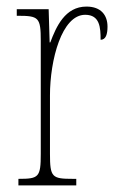

<svg xmlns="http://www.w3.org/2000/svg" viewBox="-20 -564 358 584"><path d="M36 0H212V-20H201C138 -20 132 -25 132 -96V-274C132 -382 168 -519 239 -519C284 -519 286 -480 286 -443C302 -443 307 -460 307 -483C307 -517 288 -544 243 -544C178 -544 151 -483 133 -435H131L128 -536H31V-516H34C98 -516 104 -511 104 -440V-96C104 -25 98 -20 37 -20H36Z"/></svg>

Font: Noto Serif Hebrew ExtraCondensed Thin
Style: Regular
Weight: 100
Width: 2
Designer: Monotype Design Team
Foundry: Monotype Imaging Inc.
Version: Version 2.004